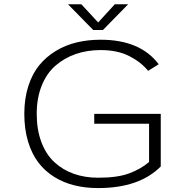

<svg xmlns="http://www.w3.org/2000/svg" viewBox="-20 -898 890 928"><path d="M599.5 -877.5 477.5 -753H430.5L308.5 -877.5H373L454.5 -789.5L535 -877.5ZM757 -347.5V-93.5Q653.5 11 454.5 11Q393 11 340 -2Q287 -15 242 -43Q197 -71 165.2 -112.8Q133.5 -154.5 115.5 -214.2Q97.5 -274 97.5 -348Q97.5 -421.5 116.8 -481.5Q136 -541.5 169.8 -582.8Q203.5 -624 250.5 -652.2Q297.5 -680.5 351.5 -693.2Q405.5 -706 466 -706Q658 -706 747 -587.5L696 -555.5Q661 -598.5 604.2 -627.2Q547.5 -656 466 -656Q401.5 -656 346.5 -637Q291.5 -618 248.8 -581.2Q206 -544.5 181.8 -484.5Q157.5 -424.5 157.5 -348Q157.5 -271 180 -211.2Q202.5 -151.5 242.8 -114.2Q283 -77 336.5 -58Q390 -39 454.5 -39Q547.5 -39 603.8 -59.8Q660 -80.5 700.5 -115V-300H435.5V-347.5Z"/></svg>

Font: League Mono Wide UltraLight
Style: Regular
Weight: 200
Width: 8
Designer: Tyler Finck
Foundry: The League of Moveable Type / Tyler Finck
Version: Version 2.210